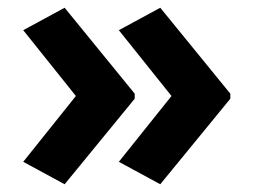

<svg xmlns="http://www.w3.org/2000/svg" viewBox="-20 -522 655 496"><path d="M147 -46 40 -104 176 -274 40 -444 147 -502 328 -280V-267ZM394 -46 287 -104 423 -274 287 -444 394 -502 575 -280V-267Z"/></svg>

Font: Noto Sans Arabic
Style: Bold
Weight: 700
Designer: Nadine Chahine
Foundry: Monotype Imaging Inc.
Version: Version 1.001